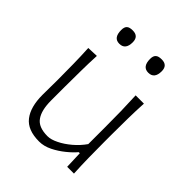

<svg xmlns="http://www.w3.org/2000/svg" viewBox="-204 -834 962 962"><g transform="rotate(45 277.0 -353.0)"><path d="M236.7 10C259 10 281.9 4.3 304.8 -7.1C327.1 -18.1 348.1 -31.9 367.6 -47.6C387.1 -63.3 402.9 -78.6 414.8 -92.9H422.4L425.7 0H473.8C471.9 -37.1 470.5 -72.9 470 -107.6C469.5 -141.9 469 -179.5 469 -220.5V-271.4C469 -312.9 469.5 -351.4 470 -387.1C470.5 -422.4 471.9 -458.6 473.8 -495.7H415.2C416.7 -458.6 418.1 -422.9 419 -388.1C419.5 -353.3 420 -315.7 420 -275.2V-155.2C404.8 -133.3 386.7 -113.8 366.2 -96.2C345.2 -78.6 324.3 -64.3 303.3 -54.3C282.4 -43.8 263.8 -38.6 247.6 -38.6C204.3 -38.6 174.8 -50.5 158.6 -74.3C141.9 -97.6 133.8 -132.4 133.8 -178.6V-275.2C133.8 -315.7 134.3 -353.3 134.8 -389C135.2 -424.8 136.2 -461 138.1 -498.1L79.5 -495.7C81.4 -458.6 82.9 -422.4 83.3 -387.1C83.8 -351.4 84.3 -312.9 84.3 -271.4C84.3 -256.7 84.3 -241 83.8 -224.8C83.3 -208.6 83.3 -189.5 83.3 -168.1C83.3 -110.5 95.2 -66.7 119 -36.2C142.9 -5.2 181.9 10 236.7 10ZM174.3 -620.5C202.9 -620.5 217.1 -638.1 217.1 -673.3C217.1 -701.4 203.3 -715.7 175.2 -715.7C160 -715.7 149 -712.9 142.4 -706.7C135.7 -700.5 132.4 -690.5 132.4 -676.2C132.4 -639 146.2 -620.5 174.3 -620.5ZM379.5 -620.5C408.1 -620.5 422.4 -638.1 422.4 -673.3C422.4 -701.4 408.6 -715.7 380.5 -715.7C365.2 -715.7 354.3 -712.9 347.6 -706.7C340.5 -700.5 337.1 -690.5 337.1 -676.2C337.1 -639 351.4 -620.5 379.5 -620.5Z"/></g></svg>

Font: Pinar Light
Style: Regular
Weight: 300
Designer: Amin Abedi
Version: Version 2.00;September 9, 2021;FontCreator 13.0.0.2683 64-bi